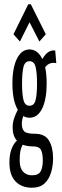

<svg xmlns="http://www.w3.org/2000/svg" viewBox="-20 -705 290 897"><path d="M118 -155Q102 -155 89 -163Q82 -146 82 -127Q82 -103 93 -91.5Q104 -80 144 -80Q190 -80 209 -48Q228 -16 228 34Q228 69 218.5 101Q209 133 187.5 152.5Q166 172 129 172Q81 172 52.5 142.5Q24 113 24 54Q24 17 34 -9Q44 -35 59 -48Q39 -70 39 -110Q39 -132 46 -152.5Q53 -173 63 -192Q38 -235 38 -315Q38 -389 59.5 -431.5Q81 -474 118 -474Q156 -474 178 -429Q203 -474 238 -469L243 -410Q228 -413 215 -409Q202 -405 191 -391Q198 -358 198 -315Q198 -241 177 -198Q156 -155 118 -155ZM118 -211Q140 -211 146.5 -238.5Q153 -266 153 -315Q153 -364 146.5 -391.5Q140 -419 118 -419Q96 -419 89.5 -391.5Q83 -364 83 -315Q83 -266 89.5 -238.5Q96 -211 118 -211ZM72 46Q72 80 88 97Q104 114 129 114Q160 114 170 95.5Q180 77 180 45Q180 12 171.5 -4.5Q163 -21 136 -21Q106 -21 86 -29Q78 -15 75 1.5Q72 18 72 46ZM73 -511 43 -545 112 -685H124L194 -545L164 -511L118 -601Z"/></svg>

Font: Inconsolata UltraCondensed
Style: Regular
Weight: 400
Width: 1
Monospace: yes
Designer: Raph Levien, Cyreal, Brenton Simpson
Foundry: Raph Levien, Cyreal, Google
Version: Version 3.000; ttfautohint (v1.8.2.53-6de2)